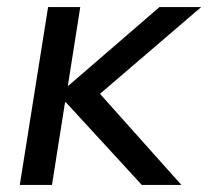

<svg xmlns="http://www.w3.org/2000/svg" viewBox="-20 -523 589 543"><path d="M36 0 116 -503H207L172 -281H174L431 -503H549L241 -239V-282L493 0H381L166 -234H164L127 0Z"/></svg>

Font: Mulish ExtraLight Medium
Style: Italic
Weight: 500
Italic angle: -9°
Version: Version 3.603